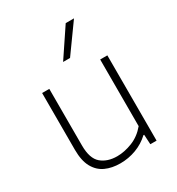

<svg xmlns="http://www.w3.org/2000/svg" viewBox="-192 -927 969 1054"><g transform="rotate(-30 292.0 -399.5)"><path d="M261.5 9Q208.5 9 168 -9.5Q127.5 -28 104.5 -69.8Q81.5 -111.5 81.5 -180.5V-540.5H127V-181.5Q127 -99 165.5 -66.2Q204 -33.5 266 -33.5Q312 -33.5 362 -53.2Q412 -73 449.5 -118V-540.5H495V0H455.5L452 -62H447.5Q410 -27 361.8 -9Q313.5 9 261.5 9ZM266.5 -630.5 385.5 -808H438L310.5 -630.5Z"/></g></svg>

Font: Encode Sans SemiExpanded SemiExpanded ExtraLight
Style: Regular
Weight: 200
Width: 6
Designer: Multiple Designers
Foundry: Impallari Type
Version: Version 3.000; ttfautohint (v1.8.3) -l 8 -r 50 -G 200 -x 14 